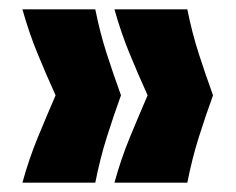

<svg xmlns="http://www.w3.org/2000/svg" viewBox="-20 -470 506 411"><path d="M381 -79H225Q239 -130 258 -176Q277 -222 296 -266Q276 -310 257.5 -355Q239 -400 225 -450H381Q391 -400 405.5 -355Q420 -310 436 -266Q420 -222 405.5 -176Q391 -130 381 -79ZM184 -79H28Q42 -130 61 -176Q80 -222 99 -266Q79 -310 60.5 -355Q42 -400 28 -450H184Q194 -400 208.5 -355Q223 -310 239 -266Q223 -222 208.5 -176Q194 -130 184 -79Z"/></svg>

Font: Bricolage Grotesque 96pt ExtraBold
Style: Regular
Weight: 800
Designer: Mathieu Triay
Foundry: Atelier Triay
Version: Version 1.001;gftools[0.9.33.dev8+g029e19f]